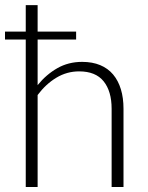

<svg xmlns="http://www.w3.org/2000/svg" viewBox="-21 -748 591 768"><path d="M-1 -621.5H82V-727.5H129.5V-621.5H283.5V-590H129.5V-407.5Q164 -450 208.2 -475.2Q252.5 -500.5 307.5 -500.5Q348.5 -500.5 379.8 -487.5Q411 -474.5 431.5 -450Q452 -425.5 462.5 -391Q473 -356.5 473 -313V0H425.5V-313Q425.5 -383 393.5 -422.8Q361.5 -462.5 295.5 -462.5Q246.5 -462.5 204.5 -437.2Q162.5 -412 129.5 -368V0H82V-590H-1Z"/></svg>

Font: Lato Light
Style: Regular
Weight: 300
Designer: Lukasz Dziedzic
Foundry: tyPoland Lukasz Dziedzic
Version: Version 2.007; 2014-02-27